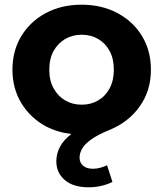

<svg xmlns="http://www.w3.org/2000/svg" viewBox="-20 -566 695 818"><path d="M358 232Q292 232 256 201Q220 170 220 121Q220 89 235.5 59.5Q251 30 284 5Q225 -2 175 -28Q109 -64 71 -126.5Q33 -189 33 -269Q33 -350 71 -412.5Q109 -475 175.5 -510.5Q242 -546 328 -546Q413 -546 480 -510.5Q547 -475 585 -412.5Q623 -350 623 -269Q623 -180 575.5 -113Q528 -46 448 -13Q396 8 368 28.5Q340 49 329.5 68Q319 87 319 106Q319 127 334 140Q349 153 376 153Q392 153 408 148.5Q424 144 436 138L459 209Q440 219 413 225.5Q386 232 358 232ZM328 -120Q367 -120 398 -138Q429 -156 447 -189.5Q465 -223 465 -269Q465 -316 447 -349Q429 -382 398 -400Q367 -418 328 -418Q289 -418 258 -400Q227 -382 208.5 -349Q190 -316 190 -269Q190 -223 208.5 -189.5Q227 -156 258 -138Q289 -120 328 -120Z"/></svg>

Font: Montserrat Z
Style: Bold
Weight: 700
Designer: Julieta Ulanovsky
Foundry: Julieta Ulanovsky
Version: Version 8.000